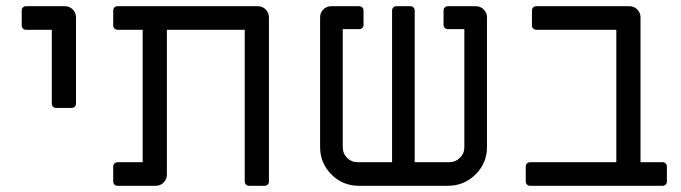

<svg xmlns="http://www.w3.org/2000/svg" viewBox="-20 -599 2195 619"><path d="M147 -265V-503H64Q58 -503 54 -507Q50 -511 50 -517V-565Q50 -571 54 -575Q58 -579 64 -579H189Q204 -579 214.5 -568.5Q225 -558 225 -543V-265Q225 -259 221 -255Q217 -251 211 -251H161Q155 -251 151 -255Q147 -259 147 -265Z M345 -14V-62Q345 -68 349 -72Q353 -76 359 -76H440V-503H359Q353 -503 349 -507Q345 -511 345 -517V-565Q345 -571 349 -575Q353 -579 359 -579H811Q826 -579 836.5 -568.5Q847 -558 847 -543V-14Q847 -8 843 -4Q839 0 833 0H783Q777 0 773 -4Q769 -8 769 -14V-503H518V-36Q518 -21 507.5 -10.5Q497 0 482 0H359Q353 0 349 -4Q345 -8 345 -14Z M1012 -125V-543Q1012 -558 1022.5 -568.5Q1033 -579 1048 -579H1138Q1144 -579 1148 -575Q1152 -571 1152 -565V-519Q1152 -513 1148 -509Q1144 -505 1138 -505H1085V-124Q1085 -104 1099 -90Q1113 -76 1133 -76H1244V-565Q1244 -571 1248 -575Q1252 -579 1258 -579H1303Q1309 -579 1313 -575Q1317 -571 1317 -565V-76H1428Q1448 -76 1462.5 -90Q1477 -104 1477 -124V-505H1424Q1418 -505 1414 -509Q1410 -513 1410 -519V-565Q1410 -571 1414 -575Q1418 -579 1424 -579H1514Q1529 -579 1539.5 -568.5Q1550 -558 1550 -543V-125Q1550 -73 1513 -36.5Q1476 0 1424 0H1137Q1085 0 1048.5 -36.5Q1012 -73 1012 -125Z M1675 -14V-62Q1675 -68 1679 -72Q1683 -76 1689 -76H1967V-503H1709Q1703 -503 1699 -507Q1695 -511 1695 -517V-565Q1695 -571 1699 -575Q1703 -579 1709 -579H2009Q2024 -579 2034.5 -568.5Q2045 -558 2045 -543V-76H2116Q2122 -76 2126 -72Q2130 -68 2130 -62V-14Q2130 -8 2126 -4Q2122 0 2116 0H1689Q1683 0 1679 -4Q1675 -8 1675 -14Z"/></svg>

Font: Miriam Libre
Style: Regular
Weight: 400
Version: Version 1.000